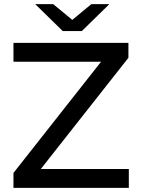

<svg xmlns="http://www.w3.org/2000/svg" viewBox="-20 -907 683 927"><path d="M45 0H602V-91H177L600 -628V-700H45V-609H468L45 -72ZM283 -757H375L508 -887H421L329 -811L237 -887H150Z"/></svg>

Font: Chess Sans Medium
Style: Regular
Weight: 500
Designer: Wolf Bōese
Foundry: Wolf Bōese
Version: Version 7.223;Glyphs 3.3 (3306)